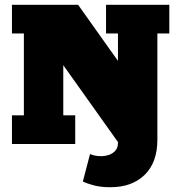

<svg xmlns="http://www.w3.org/2000/svg" viewBox="-20 -603 754 804"><path d="M442 181Q403 181 374 173.5Q345 166 327 157L357 42Q366 46 377.5 48.5Q389 51 405 51Q419 51 435 46Q451 41 462.5 28.5Q474 16 474 -4V-86L489 13L245 -330V-120H295V0H30V-120H80V-463H30V-583H307L474 -348V-463H424V-583H689V-463H639V-18Q639 77 586 129Q533 181 442 181Z"/></svg>

Font: Rokkitt Black
Style: Regular
Weight: 900
Designer: Vernon Adams
Foundry: Vernon Adams
Version: Version 3.103